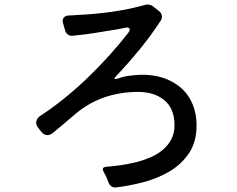

<svg xmlns="http://www.w3.org/2000/svg" viewBox="-20 -795 1040 844"><path d="M457 7Q455 2 452.5 -4Q450 -10 448 -16Q445 -22 442 -28Q439 -34 436 -39Q424 -60 448 -62Q475 -64 508 -68.5Q541 -73 574 -81Q607 -89 638.5 -102Q670 -115 694 -135Q718 -155 732.5 -181.5Q747 -208 747 -244Q747 -318 702.5 -354.5Q658 -391 587 -391Q508 -391 438.5 -367Q369 -343 309 -292L243 -236L210 -209Q199 -201 189 -201Q174 -201 163 -214L148 -233Q137 -247 139.5 -261Q142 -275 156 -285Q207 -318 260 -360.5Q313 -403 363.5 -451.5Q414 -500 460 -551Q506 -602 544 -651Q553 -664 549 -670Q545 -676 530 -673Q522 -671 513 -669.5Q504 -668 495 -666L415 -653Q358 -643 301 -638Q288 -636 278.5 -643Q269 -650 266 -662L257 -693Q253 -708 260 -717Q267 -726 282 -727Q290 -727 299 -727.5Q308 -728 317 -729Q391 -732 467.5 -742.5Q544 -753 616 -773Q633 -779 650 -769L677 -748Q688 -740 691 -728.5Q694 -717 687 -705Q644 -639 594.5 -578.5Q545 -518 491 -461Q473 -442 499 -450Q507 -453 514.5 -455Q522 -457 530 -459Q546 -462 561 -463.5Q576 -465 590 -466Q667 -469 724 -442Q785 -413 814.5 -361.5Q844 -310 844 -244Q844 -171 811 -122Q778 -73 726 -42Q674 -11 611.5 5.5Q549 22 489 29Q478 30 469.5 24Q461 18 457 7Z"/></svg>

Font: Higure Gothic Medium
Style: Regular
Weight: 500
Designer: Yoshimichi Ohira
Foundry: Positype
Version: Version 1.000